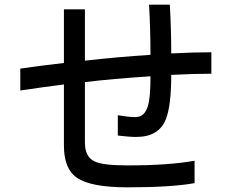

<svg xmlns="http://www.w3.org/2000/svg" viewBox="-20 -713 1002 823"><path d="M527 90Q369 90 310 49Q254 11 254 -89V-351Q166 -340 67 -325V-419Q157 -432 254 -443V-673H344V-453Q486 -469 625 -478Q625 -584 619 -693H708Q714 -582 714 -484Q809 -489 886 -489V-397Q812 -397 714 -392Q714 -260 691 -202Q661 -126 564 -126Q534 -126 485 -132V-219Q533 -211 560 -211Q602 -211 615 -263Q625 -296 625 -386Q458 -375 344 -361V-102Q344 -40 386 -21Q420 -4 527 -4Q703 -4 814 -24V72Q714 90 527 90Z"/></svg>

Font: Gmarket Sans TTF Medium
Style: Regular
Weight: 500
Designer: Creative Director : Sungho Lee; Art Director : Kiwoong Choi; Project Manager : Sori Yang, Jongwook Yoon; Font Designer :
Foundry: Sandoll Inc.
Version: Version 1.000;hotconv 1.0.109;makeotfexe 2.5.65596